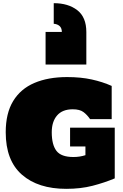

<svg xmlns="http://www.w3.org/2000/svg" viewBox="-20 -1199 785 1228"><path d="M403.8 8.8Q223.6 8.8 120.1 -81.8Q16.6 -172.4 16.6 -353Q16.6 -474.6 64.2 -552.7Q111.8 -630.9 200 -668.5Q288.1 -706.1 409.2 -706.1Q496.6 -706.1 566.7 -690.7Q636.7 -675.3 694.3 -649.4V-437H556.2Q537.6 -464.4 513.9 -482.2Q490.2 -500 445.3 -500Q378.9 -500 345 -460.4Q311 -420.9 311 -353Q311 -273.4 341.1 -234.1Q371.1 -194.8 449.2 -194.8Q471.2 -194.8 489.5 -197.8Q507.8 -200.7 526.4 -206.5V-262.2H428.2V-382.3H713.9V-58.1Q647.5 -30.3 571.8 -10.7Q496.1 8.8 403.8 8.8ZM323.7 -1178.7Q416.5 -1178.7 474.4 -1133.8Q532.2 -1088.9 532.2 -994.1V-786.1H271.5V-994.6H375.5Q375.5 -1019.5 361.1 -1032.5Q346.7 -1045.4 323.7 -1046.9Z"/></svg>

Font: Holtwood One SC
Style: Regular
Weight: 400
Designer: Vernon Adams
Foundry: Vernon Adams
Version: Version 1.100; ttfautohint (v1.8.4.7-5d5b)